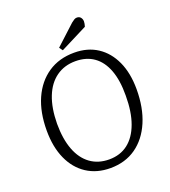

<svg xmlns="http://www.w3.org/2000/svg" viewBox="-163 -1030 1029 1162"><g transform="rotate(-20 351.5 -449.0)"><path d="M62 -331Q62 -449 100.5 -535.5Q139 -622 210 -670Q281 -718 379 -718Q465 -718 527.5 -677Q590 -636 624.5 -560.5Q659 -485 659 -381Q659 -262 621 -173Q583 -84 513.5 -35Q444 14 348 14Q261 14 196.5 -28Q132 -70 97 -147.5Q62 -225 62 -331ZM135 -349Q135 -250 161.5 -180.5Q188 -111 238.5 -74.5Q289 -38 359 -38Q430 -38 480 -76.5Q530 -115 557 -188.5Q584 -262 584 -367Q585 -464 560 -531Q535 -598 486.5 -632.5Q438 -667 368 -667Q297 -667 244.5 -629.5Q192 -592 164 -521Q136 -450 135 -349ZM430 -893Q441 -902 449.5 -907Q458 -912 467 -912Q483 -912 491.5 -901Q500 -890 500 -876Q500 -869 498.5 -861Q497 -853 494 -843L320 -755L304 -777Z"/></g></svg>

Font: Literata 18pt Light
Style: Italic
Weight: 300
Italic angle: -2°
Designer: Latin by Veronika Burian and Jose Scaglione. Greek by Irene Vlachou. Cyrillic by Vera Evstafieva
Foundry: TypeTogether
Version: Version 3.103;gftools[0.9.29]